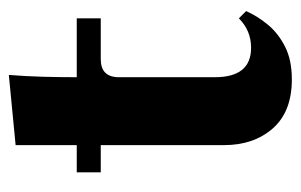

<svg xmlns="http://www.w3.org/2000/svg" viewBox="-140 -510 665 424"><g transform="rotate(-90 192.0 -297.5)"><path d="M364 -102 380 -86Q369 -61 350 -38Q331 -15 301.5 0Q272 15 229 15Q158 15 121 -27Q84 -69 84 -135V-407H24V-460H84V-595L239 -610Q236 -572 235 -535Q234 -498 234 -460H364V-407H274Q234 -407 234 -367V-155Q234 -75 299 -75Q337 -75 364 -102Z"/></g></svg>

Font: Bona Nova SC
Style: Bold
Weight: 700
Designer: Mateusz Machalski
Foundry: Capitalics
Version: Version 4.001; ttfautohint (v1.8.4.7-5d5b)